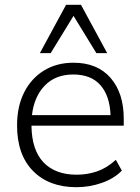

<svg xmlns="http://www.w3.org/2000/svg" viewBox="-20 -771 583 799"><path d="M51 0ZM298 8Q184 8 117.5 -59.5Q51 -127 51 -249Q51 -328 80.5 -386.5Q110 -445 163 -477.5Q216 -510 286 -510Q385 -510 440 -447Q495 -384 495 -276V-248H111Q112 -147 161 -95.5Q210 -44 299 -44Q344 -44 384.5 -58Q425 -72 462 -106L487 -61Q455 -28 404 -10Q353 8 298 8ZM285 -461Q211 -461 166.5 -415Q122 -369 113 -292H440Q437 -372 398 -416.5Q359 -461 285 -461ZM146 -550 255 -751H317L426 -550H381L286 -705L191 -550Z"/></svg>

Font: Winston Light
Style: Regular
Weight: 300
Designer: Original fonts by Vernon Adams / Changes by Cristiano Sobral
Foundry: Original fonts by Vernon Adams / Changes by Cristiano Sobral
Version: Version 2.503;July 17, 2020;FontCreator 13.0.0.2655 64-bit